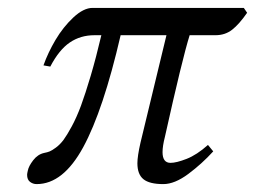

<svg xmlns="http://www.w3.org/2000/svg" viewBox="-20 -449 639 481"><path d="M590.8 -429.2 599.1 -417Q579.1 -388.2 561.5 -374.5Q543.9 -360.8 520 -360.8H455.1Q436.5 -301.3 393.1 -106Q387.2 -83 387.2 -67.9Q387.2 -41 407.2 -41Q421.9 -41 447.5 -51Q473.1 -61 501 -85.9L514.2 -69.8Q485.8 -38.6 451.7 -13.2Q417.5 12.2 389.2 12.2Q354.5 12.2 339.4 0Q324.2 -12.2 324.2 -40Q324.2 -57.6 332 -91.8L397 -360.8H282.2Q238.8 -172.9 188.5 -80.3Q138.2 12.2 71.8 12.2Q62.5 12.2 55.2 6.6Q47.9 1 47.9 -11.2Q47.9 -14.2 49.8 -22Q51.8 -32.7 63.2 -47.6Q74.7 -62.5 90.8 -65.9Q98.6 -67.4 104.2 -69.6Q109.9 -71.8 120.1 -79.3Q130.4 -86.9 139.2 -98.6Q147.9 -110.4 159.9 -132.6Q171.9 -154.8 182.9 -184.3Q193.8 -213.9 207.3 -259.3Q220.7 -304.7 233.9 -360.8H216.8Q181.6 -360.8 154.8 -342.5Q127.9 -324.2 106 -282.2L88.9 -285.2Q100.1 -316.9 119.1 -349.1Q138.2 -381.3 163.8 -405.3Q189.5 -429.2 211.9 -429.2Z"/></svg>

Font: Linux Libertine G
Style: Italic
Weight: 400
Italic angle: -12°
Designer: Philipp H. Poll
Foundry: Philipp H. Poll
Version: Version 5.1.3